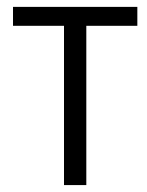

<svg xmlns="http://www.w3.org/2000/svg" viewBox="-20 -535 426 555"><path d="M17.6 -460.4V-515.1H377V-460.4H229.5V0H165V-460.4Z"/></svg>

Font: News Cycle
Style: Regular
Weight: 500
Version: Version 0.5.2